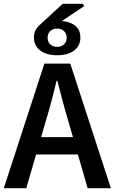

<svg xmlns="http://www.w3.org/2000/svg" viewBox="-22 -988 602 1008"><path d="M-2 0 211 -654H347L560 0H438L338 -348Q322 -400 307.5 -455Q293 -510 279 -564H275Q262 -509 247.5 -454.5Q233 -400 217 -348L116 0ZM124 -177V-268H432V-177ZM278 -698Q221 -698 188.5 -723.5Q156 -749 156 -790Q156 -814 165 -830Q174 -846 192 -862L307 -968H413L420 -956L284 -865L289 -878Q338 -878 369 -856Q400 -834 400 -790Q400 -749 368 -723.5Q336 -698 278 -698ZM278 -742Q300 -742 314 -755Q328 -768 328 -790Q328 -812 314 -825Q300 -838 278 -838Q256 -838 242 -825Q228 -812 228 -790Q228 -768 242 -755Q256 -742 278 -742Z"/></svg>

Font: Source Sans 3 ExtraLight SemiBold
Style: Regular
Weight: 600
Version: Version 3.052;hotconv 1.1.0;makeotfexe 2.6.0